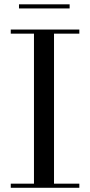

<svg xmlns="http://www.w3.org/2000/svg" viewBox="-20 -890 427 910"><path d="M31 0V-19.5H141V-730.5H31V-750H356V-730.5H236V-19.5H356V0ZM70 -850V-869.5H310V-850Z"/></svg>

Font: Bodoni Moda SC
Style: Regular
Weight: 400
Designer: Owen Earl
Foundry: indestructible type
Version: Version 2.005